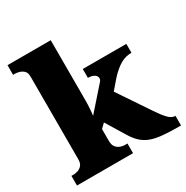

<svg xmlns="http://www.w3.org/2000/svg" viewBox="-172 -905 1018 1050"><g transform="rotate(-30 337.0 -380.0)"><path d="M16 0V-61H31Q40 -61 55 -65Q70 -69 82 -82Q94 -95 94 -121V-643Q94 -668 81.5 -679.5Q69 -691 54 -695Q39 -699 31 -699H16V-760H289V-379Q289 -366 288.5 -352.5Q288 -339 287 -326.5Q286 -314 285 -303.5Q284 -293 283 -286L410 -430Q413 -434 414.5 -437.5Q416 -441 416 -444Q416 -447 416 -448Q416 -461 401.5 -470.5Q387 -480 362 -480V-536H637V-480Q620 -480 603 -476Q586 -472 569 -462.5Q552 -453 534 -438Q516 -423 496 -401L447 -344L580 -146Q608 -104 629 -82.5Q650 -61 669 -61H673V0H659Q596 0 553 -4.5Q510 -9 480.5 -21Q451 -33 429.5 -53.5Q408 -74 388 -107L316 -225L289 -199V-125Q289 -97 301 -83.5Q313 -70 328 -65.5Q343 -61 351 -61H370V0Z"/></g></svg>

Font: Noto Serif Armenian Black
Style: Regular
Weight: 900
Version: Version 2.007